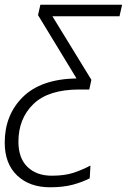

<svg xmlns="http://www.w3.org/2000/svg" viewBox="-46 -553 537 813"><path d="M166 240Q222 240 262.5 229Q303 218 334 202L337 148Q303 166 265.5 178.5Q228 191 173 191Q109 191 70.5 154Q32 117 32 47Q32 -51 95.5 -112.5Q159 -174 290 -174H332L341 -215L176 -484H460L471 -533H125L115 -489L278 -221Q127 -218 50.5 -142Q-26 -66 -26 51Q-26 140 26.5 190Q79 240 166 240Z"/></svg>

Font: Noto Sans UI Light
Style: Italic
Weight: 300
Italic angle: -12°
Designer: Monotype Design Team
Foundry: Monotype Imaging Inc.
Version: Version 1.901